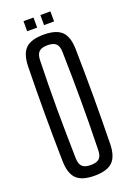

<svg xmlns="http://www.w3.org/2000/svg" viewBox="-172 -974 714 1042"><g transform="rotate(-20 185.0 -453.0)"><path d="M185.2 7.2Q112.6 7.2 80.8 -24.2Q49 -55.6 47.7 -127.8Q46.3 -197.9 45.6 -265.4Q44.9 -332.9 44.9 -399.9Q44.9 -466.9 45.6 -534.4Q46.3 -601.9 47.7 -672Q49 -744.5 80.8 -775.9Q112.6 -807.2 185.2 -807.2Q257.9 -807.2 289.7 -775.9Q321.4 -744.5 322.5 -672Q323.7 -601.7 324.5 -534Q325.3 -466.3 325.3 -399.6Q325.3 -332.8 324.5 -265.3Q323.7 -197.9 322.5 -127.8Q321.4 -55.6 289.7 -24.2Q257.9 7.2 185.2 7.2ZM185.2 -54.4Q219.5 -54.4 234.5 -68.6Q249.5 -82.9 250 -116.5Q252.1 -188.6 252.9 -259.9Q253.7 -331.2 253.7 -402.1Q253.7 -472.9 252.7 -543.3Q251.7 -613.6 250 -683.3Q249.5 -717.2 234.4 -731.6Q219.3 -746 185.2 -746Q151.5 -746 136.4 -731.6Q121.2 -717.2 120.2 -683.3Q118.2 -613.6 117.2 -543.3Q116.1 -472.9 116.3 -402.1Q116.5 -331.2 117.6 -259.9Q118.6 -188.6 120.2 -116.5Q121.2 -82.9 136.4 -68.6Q151.5 -54.4 185.2 -54.4ZM205.7 -855V-913.1H263.7V-855ZM108.3 -855V-913.1H166V-855Z"/></g></svg>

Font: Big Shoulders Thin
Style: Regular
Weight: 100
Designer: Patric King
Foundry: XO Type Co
Version: Version 2.002